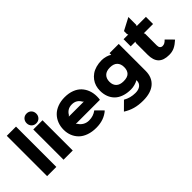

<svg xmlns="http://www.w3.org/2000/svg" viewBox="5 -1739 2827 2827"><g transform="rotate(-45 1418.5 -325.5)"><path d="M267.1 -839.8V0H75.2V-839.8Z M608.9 -629.9V0H417V-629.9ZM412.6 -764.2Q412.6 -808.1 440.7 -837.2Q468.8 -866.2 512.7 -866.2Q557.1 -866.2 585.4 -837.2Q613.8 -808.1 613.8 -764.2Q613.8 -720.2 585.2 -691.2Q556.6 -662.1 512.7 -662.1Q468.8 -662.1 440.7 -691.4Q412.6 -720.7 412.6 -764.2Z M921.4 -394H1233.4L1216.8 -411.1Q1197.3 -448.2 1162.4 -469.2Q1127.4 -490.2 1078.6 -490.2Q1030.3 -490.2 995.1 -469Q960 -447.8 939.5 -411.1ZM1424.8 -311Q1424.8 -273.9 1419.4 -245.1H918.5L936.5 -228Q958.5 -190.4 999.8 -166.3Q1041 -142.1 1092.8 -142.1Q1182.6 -142.1 1250.5 -193.8L1359.4 -84Q1253.4 9.8 1091.8 9.8Q1003.9 9.8 934.1 -15.1Q864.3 -40 820.1 -83.7Q775.9 -127.4 752.7 -185.3Q729.5 -243.2 729.5 -311Q729.5 -381.3 753.2 -441.4Q776.9 -501.5 820.8 -545.7Q864.7 -589.8 931.4 -615Q998 -640.1 1079.6 -640.1Q1163.6 -640.1 1230.2 -614.5Q1296.9 -588.9 1338.9 -543.7Q1380.9 -498.5 1402.8 -439.5Q1424.8 -380.4 1424.8 -311Z M2013.2 -333Q2013.2 -400.4 1974.9 -439.2Q1936.5 -478 1860.4 -478Q1783.7 -478 1744.9 -439Q1706.1 -399.9 1706.1 -333Q1706.1 -266.1 1745.4 -228.5Q1784.7 -190.9 1860.4 -190.9Q1941.9 -190.9 1977.5 -228Q2013.2 -265.1 2013.2 -333ZM2005.4 -630.9H2197.3V-71.8Q2197.3 64.9 2110.8 139.9Q2024.4 214.8 1862.3 214.8Q1767.6 214.8 1691.7 193.6Q1615.7 172.4 1546.4 127.9L1671.4 3.9Q1756.3 54.2 1862.3 54.2Q1928.7 54.2 1966.6 23.4Q2004.4 -7.3 2004.4 -59.1V-68.8H2002.4Q1975.1 -51.8 1933.1 -40.3Q1891.1 -28.8 1851.1 -28.8Q1769.5 -28.8 1705.1 -51.5Q1640.6 -74.2 1599.1 -115Q1557.6 -155.8 1535.9 -212.2Q1514.2 -268.6 1514.2 -336.9Q1514.2 -387.2 1527.8 -432.6Q1541.5 -478 1569.6 -515.9Q1597.7 -553.7 1637.2 -581.5Q1676.8 -609.4 1731.7 -624.8Q1786.6 -640.1 1851.1 -640.1Q1890.1 -640.1 1936.5 -627Q1982.9 -613.8 2003.4 -596.2H2005.4Z M2721.2 -199.2 2829.1 -89.8Q2772.5 -38.1 2722.9 -14.2Q2673.3 9.8 2608.9 9.8Q2495.1 9.8 2440.4 -46.1Q2385.7 -102.1 2385.7 -216.8V-463.9L2395 -481H2296.9V-629.9H2395L2385.7 -647V-710L2578.1 -811V-647L2568.8 -629.9H2762.2V-481H2568.8L2578.1 -463.9V-217.8Q2578.1 -185.1 2593.3 -168.5Q2608.4 -151.9 2632.8 -151.9Q2657.2 -151.9 2677.7 -163.1Q2698.2 -174.3 2721.2 -199.2Z"/></g></svg>

Font: Sinkin Sans 800 Black
Style: Regular
Weight: 900
Designer: Keith Bates
Foundry: K-Type
Version: Sinkin Sans (version 1.0)  by Keith Bates   •   © 2014   www